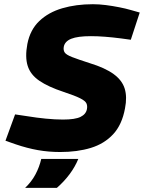

<svg xmlns="http://www.w3.org/2000/svg" viewBox="-20 -730 700 934"><path d="M272.5 9.5Q216.5 9.5 164.5 0.3Q112.6 -8.9 56.6 -27.9L6.6 -45.4L53.4 -173.5L114.1 -164.5Q156.7 -157.4 202.5 -152.9Q248.3 -148.4 286.3 -148.4Q345.7 -148.4 372 -161.5Q398.4 -174.6 402.9 -199.3Q406 -215.5 400.2 -227.6Q394.4 -239.7 369.3 -252.2Q344.3 -264.8 289.7 -282.8Q214.2 -307.8 171.2 -337.3Q128.2 -366.7 114.7 -409.5Q101.1 -452.2 113.1 -516.2Q126.6 -585.1 171.1 -627.6Q215.6 -670 282.8 -689.8Q350 -709.5 431.9 -709.5Q461.8 -709.5 495.1 -705.3Q528.3 -701 560.1 -694.7Q591.9 -688.5 617.4 -681L659.7 -669L616.3 -536.6L568.9 -543.1Q526.5 -548.6 490.2 -551.3Q453.9 -554.1 422.4 -554.1Q358.2 -554.1 326.8 -541.5Q295.4 -528.9 290.3 -502.7Q287.3 -485.6 294.9 -474.5Q302.4 -463.4 330.7 -452.4Q359 -441.3 416.5 -422.8Q491.5 -399.8 532.8 -369.6Q574.1 -339.4 586.6 -298.9Q599.1 -258.4 588.1 -202.8Q573.6 -123.4 530.5 -77Q487.3 -30.5 421.8 -10.5Q356.4 9.5 272.5 9.5ZM102.1 184Q133.6 154 152.6 118.2Q171.6 82.5 180.7 43H361Q345 82 318.3 117.7Q291.5 153.5 256.5 184Z"/></svg>

Font: REM Medium
Style: Italic
Weight: 500
Italic angle: -11°
Designer: Octavio Pardo
Foundry: Ashler Design
Version: Version 1.005;gftools[0.9.28]